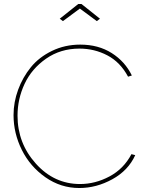

<svg xmlns="http://www.w3.org/2000/svg" viewBox="-20 -938 737 964"><path d="M48 -360Q48 -425 71 -487.5Q94 -550 135 -600.5Q176 -651 241 -682.5Q306 -714 383 -714Q474 -714 541 -671.5Q608 -629 642 -559L623 -553Q584 -626 519 -660Q454 -694 379 -694Q284 -694 211.5 -643.5Q139 -593 103.5 -517Q68 -441 68 -357Q68 -219 160 -116.5Q252 -14 382 -14Q458 -14 529.5 -52Q601 -90 640 -164L659 -159Q624 -82 544 -38Q464 6 378 6Q285 6 208 -48Q131 -102 89.5 -185.5Q48 -269 48 -360ZM296 -832 280 -844 373 -918H389L482 -844L466 -832L381 -895Z"/></svg>

Font: Raleway
Style: Thin
Weight: 100
Designer: Matt McInerney, Pablo Impallari, Rodrigo Fuenzalida
Foundry: Matt McInerney, Pablo Impallari, Rodrigo Fuenzalida
Version: Version 3.000